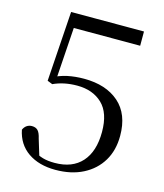

<svg xmlns="http://www.w3.org/2000/svg" viewBox="-111 -812 780 911"><g transform="rotate(15 279.0 -356.5)"><path d="M246 15Q165 15 111.5 -22Q58 -59 44 -128Q50 -142 61 -149.5Q72 -157 86 -157Q105 -157 115.5 -146Q126 -135 132 -108L160 -16L126 -45Q152 -30 176 -23Q200 -16 234 -16Q321 -16 367.5 -68Q414 -120 414 -216Q414 -309 367.5 -353.5Q321 -398 244 -398Q211 -398 182 -392Q153 -386 127 -374L102 -384L125 -728H483V-658H141L160 -704L139 -391L109 -401Q148 -422 186 -430Q224 -438 267 -438Q375 -438 438.5 -382.5Q502 -327 502 -220Q502 -149 470.5 -96.5Q439 -44 381.5 -14.5Q324 15 246 15Z"/></g></svg>

Font: Noto Serif JP
Style: Regular
Weight: 400
Designer: Ryoko NISHIZUKA  (kana & ideographs); Frank Grießhammer (Latin, Greek & Cyrillic); Wenlong ZHANG  (bopomofo); Sandoll Co
Foundry: Adobe
Version: Version 2.003-H1;hotconv 1.1.1;makeotfexe 2.6.0